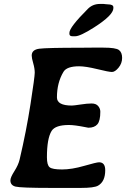

<svg xmlns="http://www.w3.org/2000/svg" viewBox="-20 -941 627 955"><path d="M543.9 -904.8V-900.4Q543.9 -865.7 447.3 -804.2Q378.9 -760.7 354.5 -760.7H340.3Q325.2 -760.7 325.2 -772.9V-777.8Q325.2 -805.2 417 -897Q441.4 -921.4 477.1 -921.4H495.1L503.9 -920.4L515.6 -919.4Q543.9 -919.4 543.9 -904.8ZM382.8 -6.3H232.9Q82.5 -6.3 57.1 -12.9Q31.7 -19.5 31.7 -43.9Q31.7 -58.6 51.5 -89.6Q71.3 -120.6 77.6 -147.5Q110.8 -288.1 131.8 -423.6Q152.8 -559.1 152.8 -579.6Q152.8 -600.1 145.3 -626.2Q137.7 -652.3 137.7 -664.6Q137.7 -693.8 175.3 -698.7Q212.9 -703.6 380.9 -703.6L438 -704.1H494.1Q556.2 -704.1 571.8 -692.1Q587.4 -680.2 587.4 -653.1Q587.4 -626 569.8 -604.5Q552.2 -583 536.9 -583Q521.5 -583 463.9 -597.2Q406.2 -611.3 373.5 -611.3Q312.5 -611.3 295.9 -584Q263.2 -529.8 263.2 -456.5Q263.2 -416 337.4 -416Q346.7 -416 380.1 -421.1Q413.6 -426.3 435.5 -426.3Q457.5 -426.3 468.3 -413.6Q479 -400.9 479 -385.3Q479 -339.8 464.4 -322.8Q449.7 -305.7 419.4 -305.7L404.3 -308.6Q350.6 -319.3 322.8 -319.3Q255.4 -319.3 236.8 -290Q213.4 -252.4 213.4 -158.7Q213.4 -119.6 227.1 -108.9Q240.7 -98.1 288.8 -98.1Q336.9 -98.1 398.7 -116Q460.4 -133.8 472.7 -133.8Q503.4 -133.8 503.4 -94.2Q503.4 -38.1 467.8 -17.6Q448.2 -6.3 382.8 -6.3Z"/></svg>

Font: Averia Libre
Style: Bold Italic
Weight: 700
Italic angle: -6.90001°
Version: Version 1.002